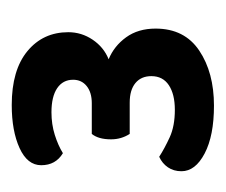

<svg xmlns="http://www.w3.org/2000/svg" viewBox="-48 -692 376 319"><g transform="rotate(-90 139.5 -532.0)"><path d="M128 -567Q146 -567 156.5 -575.5Q167 -584 167 -598Q167 -615 153 -624.5Q139 -634 113 -634Q93 -634 75.5 -628.5Q58 -623 45 -615Q25 -627 25 -651Q25 -674 53.5 -687Q82 -700 125 -700Q183 -700 214.5 -674Q246 -648 246 -606Q246 -584 233.5 -565.5Q221 -547 201 -539Q223 -530 237.5 -510Q252 -490 252 -461Q252 -413 215.5 -388.5Q179 -364 124 -364Q74 -364 44.5 -379.5Q15 -395 15 -418Q15 -431 21.5 -440.5Q28 -450 39 -455Q53 -446 71.5 -437.5Q90 -429 117 -429Q143 -429 158 -439Q173 -449 173 -468Q173 -485 161.5 -494.5Q150 -504 129 -504H77Q68 -518 68 -535Q68 -556 77 -567Z"/></g></svg>

Font: Baloo Tammudu 2 SemiBold
Style: Regular
Weight: 600
Designer: Maithili Shingre, Omkar Shende and Ek Type
Foundry: Ek Type
Version: Version 1.640;hotconv 1.0.111;makeotfexe 2.5.65597; ttfautoh